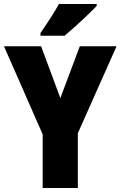

<svg xmlns="http://www.w3.org/2000/svg" viewBox="-20 -947 607 967"><path d="M467 -917V-927H277C253 -883 217 -829 184 -781V-767H305C357 -810 434 -882 467 -917ZM284 -453 187 -714H0L195 -270V0H372V-276L567 -714H382Z"/></svg>

Font: Noto Sans Hebrew Condensed Black
Style: Regular
Weight: 900
Width: 3
Designer: Monotype Design Team
Foundry: Monotype Imaging Inc.
Version: Version 2.004